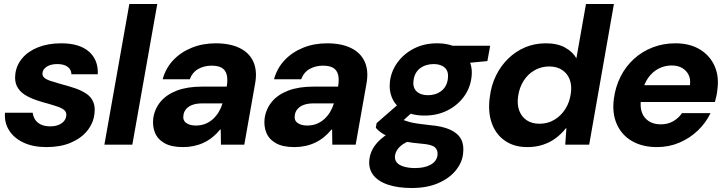

<svg xmlns="http://www.w3.org/2000/svg" viewBox="-20 -725 3637 962"><path d="M213 12Q146 12 98 -10.5Q50 -33 25.5 -72Q1 -111 5 -160H144Q146 -142 155.5 -126.5Q165 -111 184 -101.5Q203 -92 231 -92Q256 -92 273 -99Q290 -106 300 -117.5Q310 -129 312 -144Q314 -162 303.5 -172Q293 -182 272 -189.5Q251 -197 223 -205Q192 -213 160 -224Q128 -235 103 -251Q78 -267 65 -292.5Q52 -318 57 -356Q63 -400 92.5 -434.5Q122 -469 172 -488.5Q222 -508 287 -508Q378 -508 425.5 -466.5Q473 -425 470 -353H338Q337 -377 318.5 -390.5Q300 -404 267 -404Q235 -404 215 -391.5Q195 -379 193 -360Q191 -346 201 -336.5Q211 -327 232 -320Q253 -313 285 -304Q323 -294 355.5 -283Q388 -272 412 -256Q436 -240 447 -215Q458 -190 453 -153Q447 -106 416 -68.5Q385 -31 333.5 -9.5Q282 12 213 12Z M503 0 628 -705H768L643 0Z M897 12Q839 12 804.5 -7.5Q770 -27 756.5 -60Q743 -93 748 -133Q755 -180 784.5 -215.5Q814 -251 866 -271Q918 -291 992 -291H1116Q1122 -327 1116 -350.5Q1110 -374 1091.5 -385Q1073 -396 1040 -396Q1003 -396 973.5 -379.5Q944 -363 931 -328H795Q810 -383 847.5 -423Q885 -463 940 -485.5Q995 -508 1061 -508Q1132 -508 1180.5 -484.5Q1229 -461 1249.5 -415.5Q1270 -370 1258 -305L1204 0H1087L1086 -76H1083Q1065 -54 1044.5 -37.5Q1024 -21 1000.5 -10Q977 1 951 6.5Q925 12 897 12ZM961 -96Q987 -96 1008.5 -104.5Q1030 -113 1047 -128.5Q1064 -144 1076 -164Q1088 -184 1095 -207H994Q964 -207 944 -199.5Q924 -192 912.5 -178.5Q901 -165 899 -147Q895 -122 913 -109Q931 -96 961 -96Z M1455 12Q1397 12 1362.5 -7.5Q1328 -27 1314.5 -60Q1301 -93 1306 -133Q1313 -180 1342.5 -215.5Q1372 -251 1424 -271Q1476 -291 1550 -291H1674Q1680 -327 1674 -350.5Q1668 -374 1649.5 -385Q1631 -396 1598 -396Q1561 -396 1531.5 -379.5Q1502 -363 1489 -328H1353Q1368 -383 1405.5 -423Q1443 -463 1498 -485.5Q1553 -508 1619 -508Q1690 -508 1738.5 -484.5Q1787 -461 1807.5 -415.5Q1828 -370 1816 -305L1762 0H1645L1644 -76H1641Q1623 -54 1602.5 -37.5Q1582 -21 1558.5 -10Q1535 1 1509 6.5Q1483 12 1455 12ZM1519 -96Q1545 -96 1566.5 -104.5Q1588 -113 1605 -128.5Q1622 -144 1634 -164Q1646 -184 1653 -207H1552Q1522 -207 1502 -199.5Q1482 -192 1470.5 -178.5Q1459 -165 1457 -147Q1453 -122 1471 -109Q1489 -96 1519 -96Z M2043 217Q1973 217 1923 200Q1873 183 1849 150.5Q1825 118 1831 71Q1836 34 1859.5 2.5Q1883 -29 1924 -54.5Q1965 -80 2020 -98L2057 -28Q2010 -14 1986 7.5Q1962 29 1959 56Q1957 76 1968.5 89.5Q1980 103 2004 110Q2028 117 2060 117Q2108 117 2138 100Q2168 83 2172 53Q2175 28 2159.5 13.5Q2144 -1 2092 -5Q2044 -9 2006.5 -16.5Q1969 -24 1941 -34.5Q1913 -45 1893.5 -58Q1874 -71 1863 -85L1867 -108L1994 -219L2075 -189L1938 -65L1989 -130Q1998 -125 2008.5 -121Q2019 -117 2034.5 -113Q2050 -109 2074 -105.5Q2098 -102 2134 -98Q2197 -93 2236 -75Q2275 -57 2290.5 -27Q2306 3 2300 47Q2295 90 2263.5 129Q2232 168 2176 192.5Q2120 217 2043 217ZM2107 -146Q2046 -146 2005 -169Q1964 -192 1946 -231Q1928 -270 1934 -319Q1941 -371 1973 -414Q2005 -457 2055.5 -482.5Q2106 -508 2170 -508Q2231 -508 2272 -484.5Q2313 -461 2331 -422Q2349 -383 2342 -335Q2335 -282 2303.5 -239.5Q2272 -197 2221.5 -171.5Q2171 -146 2107 -146ZM2124 -248Q2164 -248 2191.5 -269.5Q2219 -291 2224 -330Q2229 -367 2209 -385.5Q2189 -404 2153 -404Q2113 -404 2085 -383Q2057 -362 2052 -322Q2047 -286 2067.5 -267Q2088 -248 2124 -248ZM2234 -401 2228 -496H2436L2422 -419Z M2622 12Q2555 12 2509 -20.5Q2463 -53 2443.5 -109.5Q2424 -166 2434 -238Q2441 -297 2465 -346Q2489 -395 2526.5 -431.5Q2564 -468 2611.5 -488Q2659 -508 2715 -508Q2773 -508 2811.5 -486.5Q2850 -465 2868 -433L2916 -705H3056L2932 0H2812L2818 -82H2815Q2792 -53 2763.5 -32Q2735 -11 2699.5 0.5Q2664 12 2622 12ZM2683 -105Q2724 -105 2757 -124.5Q2790 -144 2812 -178Q2834 -212 2840 -256Q2846 -296 2834.5 -326.5Q2823 -357 2796.5 -374.5Q2770 -392 2732 -392Q2692 -392 2658.5 -373Q2625 -354 2603.5 -320Q2582 -286 2576 -243Q2570 -202 2581.5 -171Q2593 -140 2619 -122.5Q2645 -105 2683 -105Z M3272 12Q3198 12 3146 -18.5Q3094 -49 3070 -104Q3046 -159 3056 -232Q3064 -291 3089.5 -341.5Q3115 -392 3156 -429.5Q3197 -467 3250 -487.5Q3303 -508 3364 -508Q3436 -508 3486.5 -477.5Q3537 -447 3560.5 -394Q3584 -341 3574 -274Q3573 -260 3569.5 -244Q3566 -228 3562 -214H3151L3166 -298H3437Q3441 -329 3430 -350.5Q3419 -372 3397.5 -384.5Q3376 -397 3345 -397Q3311 -397 3280.5 -381.5Q3250 -366 3228 -335.5Q3206 -305 3197 -257L3192 -228Q3186 -190 3196 -162Q3206 -134 3230.5 -118Q3255 -102 3291 -102Q3326 -102 3353 -117.5Q3380 -133 3397 -158H3540Q3517 -110 3477 -71.5Q3437 -33 3384.5 -10.5Q3332 12 3272 12Z"/></svg>

Font: DM Sans 36pt ExtraBold
Style: Italic
Weight: 800
Italic angle: -10°
Designer: Colophon Foundry, Jonny Pinhorn
Foundry: Colophon Foundry
Version: Version 4.004;gftools[0.9.30]